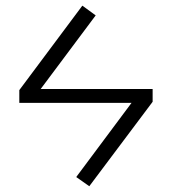

<svg xmlns="http://www.w3.org/2000/svg" viewBox="-20 -599 600 675"><path d="M516.6 -286.1V-241.2L293.9 55.7L248 23.4L442.4 -237.3H47.9V-282.2L269.5 -579.1L316.4 -544.9L123 -286.1Z"/></svg>

Font: Gen Shin Gothic Light
Style: Regular
Weight: 200
Designer: [Source Han Sans]
Ryoko NISHIZUKA  (kana & ideographs); Paul D. Hunt (Latin, Greek & Cyrillic); Wenlong ZHANG  (bopomofo
Version: Version 1.002.20150607